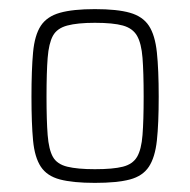

<svg xmlns="http://www.w3.org/2000/svg" viewBox="-20 -716 416 421"><path d="M188 -315Q140 -315 111.5 -322.5Q83 -330 69.5 -350.5Q56 -371 52.5 -408Q49 -445 49 -504Q49 -563 52.5 -601Q56 -639 69.5 -659.5Q83 -680 111.5 -688Q140 -696 188 -696Q237 -696 265 -688Q293 -680 306.5 -659.5Q320 -639 324 -601Q328 -563 328 -504Q328 -445 324 -408Q320 -371 306.5 -350.5Q293 -330 265 -322.5Q237 -315 188 -315ZM188 -345Q228 -345 249.5 -350.5Q271 -356 280.5 -372Q290 -388 292.5 -420Q295 -452 295 -504Q295 -557 292.5 -589Q290 -621 280.5 -637.5Q271 -654 249.5 -660Q228 -666 188 -666Q150 -666 127.5 -660Q105 -654 96 -637.5Q87 -621 84.5 -589Q82 -557 82 -504Q82 -452 84.5 -420Q87 -388 96 -372Q105 -356 127.5 -350.5Q150 -345 188 -345Z"/></svg>

Font: Saira SemiCondensed Thin
Style: Regular
Weight: 250
Width: 4
Designer: Hector Gatti with collaboration of the Omnibus-Type team
Foundry: Omnibus-Type
Version: Version 1.101